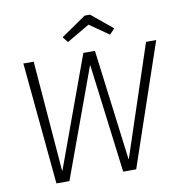

<svg xmlns="http://www.w3.org/2000/svg" viewBox="-94 -974 1006 1062"><g transform="rotate(-10 409.0 -443.5)"><path d="M553 -64H555L761 -685H818L585 0H512L435 -610H433L210 0H137L72 -685H130L180 -64H182L409 -685H474ZM336 -759 311 -790 452 -887H482L601 -789L572 -759L464 -834Z"/></g></svg>

Font: Glekhifnjqigglhiwekvrgaqftz
Style: Regular
Weight: 300
Italic angle: -8°
Designer: Carrois Corporate & Edenspiekermann
Foundry: Carrois Corporate GbR & Edenspiekermann AG
Version: Version 2.001